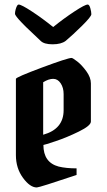

<svg xmlns="http://www.w3.org/2000/svg" viewBox="-20 -825 470 845"><path d="M295 -570Q300 -570 320 -554.5Q340 -539 360 -511.5Q380 -484 380 -458V-290Q380 -272 327 -246Q274 -220 224.5 -203.5Q175 -187 171 -187Q171 -110 238 -92Q271 -84 317 -84V-55Q153 0 142 0Q112 0 81 -42.5Q50 -85 50 -142V-478Q50 -485 164 -527.5Q278 -570 295 -570ZM170 -463V-232Q260 -257 260 -340V-411Q260 -439 247 -458.5Q234 -478 214 -478Q194 -478 170 -463ZM269 -645Q249 -630 211.5 -630Q174 -630 159 -645Q147 -657 119 -683Q91 -709 77 -724Q46 -756 46 -764.5Q46 -773 49 -784Q55 -805 62 -805Q74 -805 120.5 -774.5Q167 -744 214 -706Q261 -744 307.5 -774.5Q354 -805 366 -805Q373 -805 377.5 -789Q382 -773 382 -762.5Q382 -752 341 -711.5Q300 -671 269 -645Z"/></svg>

Font: Pirata One
Style: Regular
Weight: 400
Designer: Rodrigo Fuenzalida, Nicolas Massi
Foundry: Rodrigo Fuenzalida, Nicolas Massi
Version: Version 1.001